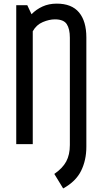

<svg xmlns="http://www.w3.org/2000/svg" viewBox="-20 -810 592 1079"><path d="M335 249 285.2 167.5Q331.5 135.7 352.1 97.7Q372.6 59.6 372.6 4.9V-598.1Q372.6 -647.9 355 -674.6Q337.4 -701.2 288.6 -701.2Q256.8 -701.2 220.7 -686Q184.6 -670.9 164.1 -634.3V0H71.3V-780.8H133.3L157.2 -730Q183.6 -757.3 219 -773.4Q254.4 -789.6 298.8 -789.6Q382.8 -789.6 424.1 -740.2Q465.3 -690.9 465.3 -599.1V14.6Q465.3 89.8 435.8 149.9Q406.2 210 335 249Z"/></svg>

Font: Voltaire
Style: Regular
Weight: 400
Designer: Yvonne Schüttler, Eben Sorkin, Emma Marichal
Foundry: Sorkin Type Co.
Version: Version 1.010; ttfautohint (v1.8.4.7-5d5b)